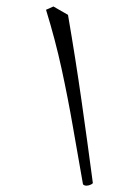

<svg xmlns="http://www.w3.org/2000/svg" viewBox="-125 -808 711 980"><g transform="rotate(15 230.0 -317.5)"><path d="M424 103Q415 103 412 98Q348 -39 286 -173Q224 -307 155 -441Q86 -575 0 -712L32 -738L115 -716Q210 -510 295 -311Q380 -112 460 81Q454 91 443 97Q432 103 424 103Z"/></g></svg>

Font: Julee
Style: Regular
Weight: 400
Designer: Julian Tunni
Foundry: Julian Tunni
Version: Version 1.002; ttfautohint (v1.8.4.7-5d5b);gftools[0.9.23]